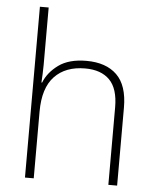

<svg xmlns="http://www.w3.org/2000/svg" viewBox="-54 -806 689 851"><g transform="rotate(5 291.0 -380.0)"><path d="M128 -504Q128 -482 127 -464.5Q126 -447 125 -426H128Q146 -472 192 -505.5Q238 -539 316 -539Q403 -539 451 -492.5Q499 -446 499 -347V0H460V-345Q460 -428 422 -466.5Q384 -505 313 -505Q226 -505 177 -453.5Q128 -402 128 -297V0H89V-760H128Z"/></g></svg>

Font: Noto Sans Gujarati UI ExtraLight
Style: Regular
Weight: 200
Designer: Jelle Bosma - Monotype Design Team, Universal Thirst
Foundry: Monotype Imaging Inc.
Version: Version 2.106; ttfautohint (v1.8.4.7-5d5b)